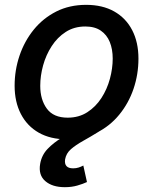

<svg xmlns="http://www.w3.org/2000/svg" viewBox="-20 -570 640 801"><path d="M258.8 11.2Q190.4 11.2 141.8 -16.4Q93.3 -43.9 67.1 -94.5Q41 -145 41 -212.4Q41 -277.3 61.5 -337.9Q82 -398.4 120.8 -446.3Q159.7 -494.1 214.8 -522Q270 -549.8 339.4 -549.8Q407.7 -549.8 456.5 -522.2Q505.4 -494.6 531.5 -444.1Q557.6 -393.6 557.6 -325.7Q557.6 -259.8 537.1 -199.5Q516.6 -139.2 477.5 -91.6Q438.5 -43.9 383.3 -16.4Q328.1 11.2 258.8 11.2ZM262.2 -79.1Q309.1 -79.1 344.2 -101.8Q379.4 -124.5 403.1 -161.1Q426.8 -197.8 438.5 -241.2Q450.2 -284.7 450.2 -325.7Q450.2 -364.7 438 -394.8Q425.8 -424.8 400.6 -442.1Q375.5 -459.5 335.9 -459.5Q289.6 -459.5 254.4 -436.8Q219.2 -414.1 195.6 -377.4Q171.9 -340.8 159.9 -297.4Q147.9 -253.9 147.9 -211.9Q147.9 -154.3 175.5 -116.7Q203.1 -79.1 262.2 -79.1ZM250.5 210.9Q198.2 210.9 168.9 185.5Q139.6 160.2 147.5 113.8Q153.8 77.1 178.5 51.3Q203.1 25.4 238.5 4.2Q273.9 -17.1 313.5 -40Q353 -63 389.9 -92.8Q426.8 -122.6 453.9 -165Q481 -207.5 491.2 -268.6H553.2Q542 -199.2 516.6 -152.1Q491.2 -105 458.5 -73.2Q425.8 -41.5 391.4 -20.3Q356.9 1 326.7 17.8Q296.4 34.7 276.1 52.2Q255.9 69.8 251.5 95.2Q249 113.3 257.3 122.8Q265.6 132.3 285.2 132.3Q297.4 132.3 307.9 128.9Q318.4 125.5 327.6 120.6L342.8 189.5Q326.2 197.3 302.5 204.1Q278.8 210.9 250.5 210.9Z"/></svg>

Font: Inter 16pt Medium
Style: Italic
Weight: 500
Italic angle: -9.3988°
Version: Version 4.001;git-66647c0bb